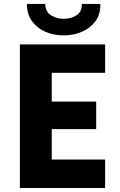

<svg xmlns="http://www.w3.org/2000/svg" viewBox="-20 -942 602 962"><path d="M79.6 0V-719.7H506.8V-577.1H239.3V-433.1H461.9V-294.9H239.3V-142.6H506.8V0ZM298.3 -764.6Q249 -764.6 207.5 -782.7Q166 -800.8 140.4 -835.7Q114.7 -870.6 114.7 -922.4H206.5Q207.5 -882.8 236.3 -865.2Q265.1 -847.7 298.3 -847.7Q335 -847.7 363 -865.2Q391.1 -882.8 390.1 -922.4H482.9Q483.9 -870.6 458.3 -835.7Q432.6 -800.8 390.1 -782.7Q347.7 -764.6 298.3 -764.6Z"/></svg>

Font: Reddit Mono ExtraBold
Style: Regular
Weight: 800
Monospace: yes
Designer: Stephen Hutchings
Foundry: Reddit
Version: Version 1.014